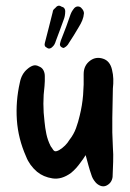

<svg xmlns="http://www.w3.org/2000/svg" viewBox="-20 -635 457 677"><path d="M282 -88Q278 -81 273.5 -75Q269 -69 264 -62Q257 -52 248.5 -42.5Q240 -33 230 -25Q197 -1 165 -6Q133 -11 111 -29Q84 -52 72 -83Q44 -146 39.5 -212Q35 -278 50 -344Q56 -375 77 -392Q86 -400 96 -403.5Q106 -407 117 -401Q128 -397 133 -387.5Q138 -378 138 -367Q138 -358 138 -349Q138 -340 137 -332Q133 -301 133 -269.5Q133 -238 137 -206Q139 -184 143.5 -162.5Q148 -141 158 -121Q160 -117 162 -115Q168 -104 173 -102Q178 -100 189 -106Q212 -120 225 -142Q240 -161 248 -183Q256 -205 261 -227Q270 -263 273 -300Q276 -337 275 -374Q275 -405 299 -422Q319 -436 343.5 -428Q368 -420 375 -389Q379 -373 379.5 -356.5Q380 -340 378 -323Q377 -271 376 -219.5Q375 -168 378 -116Q380 -91 379 -64Q378 -37 377 -11Q374 11 354 20Q344 24 334 20Q324 16 317 8Q311 1 307.5 -5.5Q304 -12 302 -19Q296 -36 291.5 -53Q287 -70 282 -88ZM210 -596Q210 -578 204 -564Q197 -545 190.5 -527Q184 -509 177 -491Q175 -484 172 -478.5Q169 -473 163 -468Q160 -465 155 -464Q150 -463 145 -467Q135 -471 138 -483Q145 -510 152 -537.5Q159 -565 166 -593Q166 -600 174 -606Q185 -620 196 -612Q204 -610 207 -605.5Q210 -601 210 -596ZM276 -588Q275 -575 270 -563Q265 -551 258 -540Q249 -524 240 -510Q231 -496 222 -482Q220 -478 217.5 -475.5Q215 -473 213 -471Q209 -468 206 -466.5Q203 -465 198 -468Q189 -473 192 -483Q194 -492 198 -501Q206 -521 214 -542.5Q222 -564 229 -585Q232 -593 237 -600Q247 -616 261 -611Q266 -609 271 -602Q276 -595 276 -588Z"/></svg>

Font: Delicious Handrawn
Style: Regular
Weight: 400
Designer: Agung Rohmat
Foundry: Agung Rohmat
Version: Version 1.002; ttfautohint (v1.8.4.7-5d5b);gftools[0.9.27]